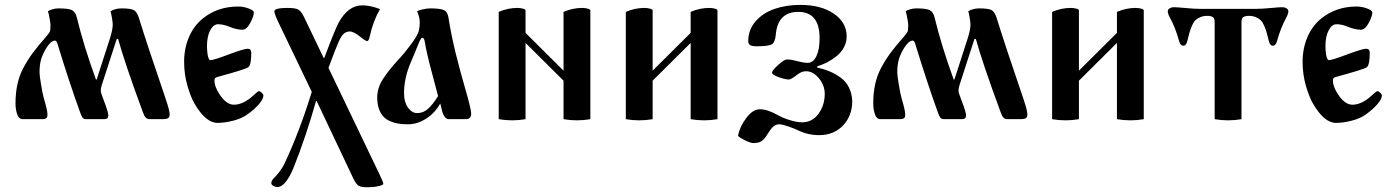

<svg xmlns="http://www.w3.org/2000/svg" viewBox="-20 -499 5828 804"><path d="M44.9 -66.4Q44.9 -152.3 77.1 -213.4Q96.2 -249 117.2 -277.3Q138.2 -305.7 175.8 -348.6Q184.6 -359.4 188.5 -366.2Q191.4 -371.6 191.4 -394.5Q191.4 -400.9 187.7 -421.6Q184.1 -442.4 180.7 -451.7Q186 -456.1 199.2 -460Q212.4 -463.9 225.1 -463.9Q265.6 -463.9 280.8 -456.8Q295.9 -449.7 301.8 -425.8Q330.1 -308.1 381.8 -166H384.8L440.9 -339.8Q452.1 -375 452.1 -396.5Q452.1 -403.3 449.2 -421.6Q446.3 -439.9 442.9 -451.7Q448.2 -456.1 461.4 -460Q474.6 -463.9 487.3 -463.9Q526.4 -463.9 539.8 -457Q553.2 -450.2 561 -425.8Q596.7 -310.5 673.8 -85Q690.4 -36.1 690.4 -20Q690.4 -8.3 683.8 -4.2Q677.2 0 663.1 0H606.4Q598.1 0 592.5 -4.6Q586.9 -9.3 584.5 -14.4Q582 -19.5 577.6 -31.2Q502.9 -233.4 474.6 -335.9H468.8L405.8 -141.6Q401.9 -128.9 401.9 -119.1Q401.9 -110.8 413.6 -81.1Q433.6 -29.8 433.6 -15.6Q433.6 0 416.5 0H342.3Q331.1 0 326.4 -5.4Q321.8 -10.7 315.9 -27.3Q269.5 -155.8 221.2 -314Q216.8 -329.1 210.4 -329.1Q193.8 -329.1 174.3 -298.3Q159.2 -273.9 152.3 -251Q145.5 -228 145.5 -195.8Q145.5 -183.6 151.9 -145Q158.2 -106.4 163.1 -89.4Q178.7 -36.6 178.7 -21Q178.7 -13.7 177.7 -9.8Q176.8 -5.9 171.9 -2.9Q167 0 157.7 0H74.7Q59.1 0 52 -20.3Q44.9 -40.5 44.9 -66.4Z M751 -240.7Q751 -295.9 771.2 -343.5Q791.5 -391.1 829.6 -421.9Q891.6 -471.7 977.5 -471.7Q999 -471.7 1021 -463.6Q1043 -455.6 1043 -446.3Q1043 -431.2 1027.8 -402.8Q1012.7 -374.5 995.1 -374.5Q970.7 -374.5 938.5 -387.7Q914.1 -397.5 893.1 -397.5Q873.5 -397.5 860.1 -371.8Q846.7 -346.2 846.7 -305.2Q846.7 -299.3 847.2 -291Q847.7 -282.7 849.1 -272.2Q850.6 -261.7 853.8 -254.4Q856.9 -247.1 861.3 -247.1Q874.5 -247.1 942.9 -272.9Q1002 -294.9 1017.6 -294.9Q1032.2 -294.9 1032.2 -277.3Q1032.2 -226.1 1019.5 -217.3Q1007.3 -208.5 889.2 -176.3Q877.9 -173.3 877.9 -161.6Q877.9 -137.2 898.4 -105.5Q927.2 -60.5 959.5 -60.5Q1000.5 -60.5 1044.9 -103Q1059.6 -117.2 1064.5 -117.2Q1069.3 -117.2 1076.2 -110.6Q1083 -104 1083 -99.1Q1083 -84 1063.2 -61.5Q1043.5 -39.1 1012.7 -17.6Q990.7 -2.4 955.8 6.6Q920.9 15.6 890.6 15.6Q841.8 15.6 794.9 -64.5Q778.8 -91.8 764.9 -139.6Q751 -187.5 751 -240.7Z M1116.2 268.1Q1116.2 257.8 1125 249Q1155.8 218.3 1171.4 186Q1234.4 51.8 1285.6 -114.3L1149.9 -397Q1128.9 -439.9 1128.9 -451.2Q1128.9 -465.8 1183.1 -465.8Q1216.8 -465.8 1229 -459Q1241.2 -452.1 1252.4 -429.2L1335.4 -256.3H1337.9Q1382.3 -374.5 1398.4 -404.8Q1438 -476.6 1497.1 -476.6Q1531.2 -476.6 1571.3 -460.9Q1542 -410.2 1528.8 -348.1Q1524.4 -327.1 1517.6 -327.1Q1510.3 -327.1 1490.2 -343.8Q1461.4 -367.2 1444.8 -367.2Q1430.7 -367.2 1419.9 -358.2Q1409.2 -349.1 1397.5 -322.8Q1385.7 -296.4 1355.5 -214.8L1570.3 233.4Q1585 263.7 1585 270.5Q1585 275.9 1564.7 280.5Q1544.4 285.2 1520 285.2Q1492.7 285.2 1481.7 278.8Q1470.7 272.5 1458 245.1L1306.2 -75.7H1303.2Q1264.2 64.5 1209.5 203.1Q1205.6 212.9 1200 224.4Q1194.3 235.8 1185.3 250.5Q1176.3 265.1 1164.8 274.7Q1153.3 284.2 1142.1 284.2Q1132.8 284.2 1124.5 279.3Q1116.2 274.4 1116.2 268.1Z M1559.6 -90.8Q1559.6 -130.4 1583.3 -167.5Q1606.9 -204.6 1649.9 -251Q1673.8 -276.4 1701.4 -313.7Q1729 -351.1 1733.4 -368.7Q1737.8 -386.2 1737.8 -403.8Q1737.8 -427.2 1726.6 -451.7Q1731.4 -455.6 1749.8 -459.7Q1768.1 -463.9 1781.2 -463.9Q1822.8 -463.9 1838.4 -457Q1854 -450.2 1857.9 -425.8Q1868.7 -356 1887.7 -277.8Q1909.2 -192.4 1927.2 -130.9Q1953.1 -42 1953.1 -23.4Q1953.1 0 1930.2 0H1859.9Q1849.6 0 1842.5 -9.5Q1835.4 -19 1832.3 -30Q1829.1 -41 1824.2 -64L1822.8 -64.5Q1801.3 -25.9 1764.4 -2.2Q1727.5 21.5 1688.5 21.5Q1666 21.5 1647.7 18.6Q1629.4 15.6 1612.5 8.1Q1595.7 0.5 1584.5 -12Q1573.2 -24.4 1566.4 -44.4Q1559.6 -64.5 1559.6 -90.8ZM1671.9 -108.4Q1671.9 -71.8 1688.2 -48.6Q1704.6 -25.4 1727.1 -25.4Q1752.4 -25.4 1772.5 -43.5Q1792.5 -61.5 1814.5 -96.7Q1806.6 -128.4 1791 -185.5Q1766.6 -275.4 1758.3 -326.2Q1755.9 -340.8 1748 -340.8Q1741.7 -340.8 1728.5 -306.2Q1718.8 -281.2 1699.7 -236.8Q1671.9 -171.9 1671.9 -108.4Z M2068.4 0V-449.2Q2106.4 -465.8 2146.5 -465.8Q2158.2 -465.8 2169.4 -462.9Q2180.7 -460 2180.7 -455.1V-361.3L2339.8 -203.1V-449.2Q2377.9 -465.8 2418 -465.8Q2429.7 -465.8 2440.9 -462.9Q2452.1 -460 2452.1 -455.1V0Q2424.3 4.9 2396 4.9Q2367.7 4.9 2339.8 0V-161.1L2180.7 -319.3V0Q2152.8 4.9 2124.5 4.9Q2096.2 4.9 2068.4 0Z M2600.6 0V-449.2Q2638.7 -465.8 2678.7 -465.8Q2690.4 -465.8 2701.7 -462.9Q2712.9 -460 2712.9 -455.1V-203.1L2872.1 -361.3V-449.2Q2910.2 -465.8 2950.2 -465.8Q2961.9 -465.8 2973.1 -462.9Q2984.4 -460 2984.4 -455.1V0Q2956.5 4.9 2928.2 4.9Q2899.9 4.9 2872.1 0V-319.3L2712.9 -161.1V0Q2685.1 4.9 2656.7 4.9Q2628.4 4.9 2600.6 0Z M3070.3 69.8Q3077.6 31.7 3105 -4.9Q3132.3 -41.5 3162.1 -41.5Q3193.8 -41.5 3238.8 -16.1Q3258.3 -4.9 3288.1 4.2Q3317.9 13.2 3338.9 13.2Q3381.3 13.2 3407.5 -22.7Q3433.6 -58.6 3433.6 -106.4Q3433.6 -141.1 3409.4 -170.9Q3385.3 -200.7 3355 -200.7Q3336.9 -200.7 3318.8 -186.5Q3292.5 -166 3283.7 -166Q3268.6 -166 3240.7 -176Q3212.9 -186 3212.9 -194.8Q3212.9 -203.6 3238.3 -226.8Q3263.7 -250 3274.9 -250Q3292.5 -250 3317.4 -243.2Q3345.2 -235.8 3361.8 -235.8Q3385.3 -235.8 3398.7 -263.7Q3412.1 -291.5 3412.1 -338.9Q3412.1 -449.2 3322.8 -449.2Q3236.3 -449.2 3228.5 -353Q3225.6 -319.8 3210.4 -312.5Q3195.3 -305.2 3147.9 -305.2Q3130.4 -305.2 3121.8 -309.8Q3113.3 -314.5 3113.3 -327.1Q3113.3 -374 3143.6 -409.2Q3173.8 -444.3 3222.7 -461.4Q3271.5 -478.5 3331.5 -478.5Q3418 -478.5 3471.7 -441.7Q3525.4 -404.8 3525.4 -346.7Q3525.4 -321.8 3513.7 -300.3Q3502 -278.8 3482.9 -263.7Q3463.9 -248.5 3443.6 -238Q3423.3 -227.5 3401.9 -221.2V-216.3Q3431.6 -209.5 3455.3 -199.5Q3479 -189.5 3500.7 -173.6Q3522.5 -157.7 3534.9 -132.8Q3547.4 -107.9 3548.8 -76.2Q3548.8 -14.2 3510.3 26.4Q3471.7 66.9 3410.2 66.9Q3363.3 66.9 3322.3 46.9Q3307.6 39.6 3281.5 30.5Q3255.4 21.5 3242.7 21.5Q3228 21.5 3217 32Q3206.1 42.5 3194.3 62Q3182.6 82 3170.4 91.1Q3158.2 100.1 3134.8 100.1Q3123.5 100.1 3100.3 88.9Q3077.1 77.6 3070.3 69.8Z M3636.7 -66.4Q3636.7 -152.3 3668.9 -213.4Q3688 -249 3709 -277.3Q3730 -305.7 3767.6 -348.6Q3776.4 -359.4 3780.3 -366.2Q3783.2 -371.6 3783.2 -394.5Q3783.2 -400.9 3779.5 -421.6Q3775.9 -442.4 3772.5 -451.7Q3777.8 -456.1 3791 -460Q3804.2 -463.9 3816.9 -463.9Q3857.4 -463.9 3872.6 -456.8Q3887.7 -449.7 3893.6 -425.8Q3921.9 -308.1 3973.6 -166H3976.6L4032.7 -339.8Q4043.9 -375 4043.9 -396.5Q4043.9 -403.3 4041 -421.6Q4038.1 -439.9 4034.7 -451.7Q4040 -456.1 4053.2 -460Q4066.4 -463.9 4079.1 -463.9Q4118.2 -463.9 4131.6 -457Q4145 -450.2 4152.8 -425.8Q4188.5 -310.5 4265.6 -85Q4282.2 -36.1 4282.2 -20Q4282.2 -8.3 4275.6 -4.2Q4269 0 4254.9 0H4198.2Q4189.9 0 4184.3 -4.6Q4178.7 -9.3 4176.3 -14.4Q4173.8 -19.5 4169.4 -31.2Q4094.7 -233.4 4066.4 -335.9H4060.5L3997.6 -141.6Q3993.7 -128.9 3993.7 -119.1Q3993.7 -110.8 4005.4 -81.1Q4025.4 -29.8 4025.4 -15.6Q4025.4 0 4008.3 0H3934.1Q3922.9 0 3918.2 -5.4Q3913.6 -10.7 3907.7 -27.3Q3861.3 -155.8 3813 -314Q3808.6 -329.1 3802.2 -329.1Q3785.6 -329.1 3766.1 -298.3Q3751 -273.9 3744.1 -251Q3737.3 -228 3737.3 -195.8Q3737.3 -183.6 3743.7 -145Q3750 -106.4 3754.9 -89.4Q3770.5 -36.6 3770.5 -21Q3770.5 -13.7 3769.5 -9.8Q3768.6 -5.9 3763.7 -2.9Q3758.8 0 3749.5 0H3666.5Q3650.9 0 3643.8 -20.3Q3636.7 -40.5 3636.7 -66.4Z M4385.7 0V-449.2Q4423.8 -465.8 4463.9 -465.8Q4475.6 -465.8 4486.8 -462.9Q4498 -460 4498 -455.1V-203.1L4657.2 -361.3V-449.2Q4695.3 -465.8 4735.4 -465.8Q4747.1 -465.8 4758.3 -462.9Q4769.5 -460 4769.5 -455.1V0Q4741.7 4.9 4713.4 4.9Q4685.1 4.9 4657.2 0V-319.3L4498 -161.1V0Q4470.2 4.9 4441.9 4.9Q4413.6 4.9 4385.7 0Z M4870.1 -451.2Q4870.1 -459 4877.4 -463.9Q4884.8 -468.8 4897.5 -468.8Q4907.2 -468.8 4945.8 -465.3Q4981.9 -461.9 5005.9 -461.9H5239.3Q5263.7 -461.9 5299.3 -465.3Q5337.9 -468.8 5347.7 -468.8Q5360.4 -468.8 5367.7 -463.9Q5375 -459 5375 -451.2Q5375 -441.4 5365.7 -424.3Q5343.8 -384.8 5327.6 -327.1Q5322.3 -307.6 5310.1 -307.6Q5297.9 -307.6 5293 -328.1Q5287.6 -351.1 5283.9 -363.5Q5280.3 -376 5273.7 -391.4Q5267.1 -406.7 5259.3 -414.3Q5251.5 -421.9 5238.8 -427.2Q5226.1 -432.6 5209.5 -432.6Q5194.3 -432.6 5186.5 -427.5Q5178.7 -422.4 5178.7 -406.2V0Q5150.9 4.9 5122.6 4.9Q5094.2 4.9 5066.4 0V-406.2Q5066.4 -422.4 5058.6 -427.5Q5050.8 -432.6 5035.6 -432.6Q5019 -432.6 5006.3 -427.2Q4993.7 -421.9 4985.8 -414.3Q4978 -406.7 4971.4 -391.4Q4964.8 -376 4961.2 -363.5Q4957.5 -351.1 4952.1 -328.1Q4947.3 -307.6 4935.1 -307.6Q4922.9 -307.6 4917.5 -327.1Q4901.4 -384.8 4879.4 -424.3Q4870.1 -441.4 4870.1 -451.2Z M5434.6 -240.7Q5434.6 -295.9 5454.8 -343.5Q5475.1 -391.1 5513.2 -421.9Q5575.2 -471.7 5661.1 -471.7Q5682.6 -471.7 5704.6 -463.6Q5726.6 -455.6 5726.6 -446.3Q5726.6 -431.2 5711.4 -402.8Q5696.3 -374.5 5678.7 -374.5Q5654.3 -374.5 5622.1 -387.7Q5597.7 -397.5 5576.7 -397.5Q5557.1 -397.5 5543.7 -371.8Q5530.3 -346.2 5530.3 -305.2Q5530.3 -299.3 5530.8 -291Q5531.2 -282.7 5532.7 -272.2Q5534.2 -261.7 5537.4 -254.4Q5540.5 -247.1 5544.9 -247.1Q5558.1 -247.1 5626.5 -272.9Q5685.5 -294.9 5701.2 -294.9Q5715.8 -294.9 5715.8 -277.3Q5715.8 -226.1 5703.1 -217.3Q5690.9 -208.5 5572.8 -176.3Q5561.5 -173.3 5561.5 -161.6Q5561.5 -137.2 5582 -105.5Q5610.8 -60.5 5643.1 -60.5Q5684.1 -60.5 5728.5 -103Q5743.2 -117.2 5748 -117.2Q5752.9 -117.2 5759.8 -110.6Q5766.6 -104 5766.6 -99.1Q5766.6 -84 5746.8 -61.5Q5727.1 -39.1 5696.3 -17.6Q5674.3 -2.4 5639.4 6.6Q5604.5 15.6 5574.2 15.6Q5525.4 15.6 5478.5 -64.5Q5462.4 -91.8 5448.5 -139.6Q5434.6 -187.5 5434.6 -240.7Z"/></svg>

Font: Monomachus
Style: Medium
Weight: 500
Designer: Alexey Kryukov
Version: Version 1.0